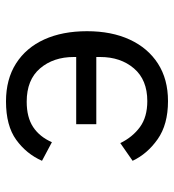

<svg xmlns="http://www.w3.org/2000/svg" viewBox="10 -578 580 640"><g transform="rotate(-90 300.0 -258.0)"><path d="M283 12Q205 12 156 -22.5Q107 -57 84 -106L143 -147Q163 -106 196.5 -81.5Q230 -57 283 -57Q354 -57 392 -101.5Q430 -146 430 -214V-227H206V-294H430V-302Q430 -370 392 -414.5Q354 -459 281 -459Q229 -459 196.5 -437.5Q164 -416 146 -375L84 -408Q107 -460 154 -494Q201 -528 282 -528Q356 -528 408.5 -494.5Q461 -461 488.5 -400.5Q516 -340 516 -258Q516 -176 488 -115.5Q460 -55 408 -21.5Q356 12 283 12Z"/></g></svg>

Font: Lilex
Style: Regular
Weight: 400
Monospace: yes
Designer: Mike Abbink, Paul van der Laan, Pieter van Rosmalen, Mikhael Khrustik
Foundry: Mikhael Khrustik
Version: Version 2.510